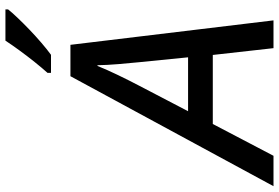

<svg xmlns="http://www.w3.org/2000/svg" viewBox="-230 -808 982 675"><g transform="rotate(-90 260.5 -471.0)"><path d="M-57.1 0 329.6 -713.9H439.9L525.9 0H428.2L404.3 -213.4H161.6L49.8 0ZM206.5 -300.3H396L378.9 -471.2Q375.5 -505.4 372.1 -545.4Q368.7 -585.4 368.2 -618.7H365.7Q351.6 -584 333.7 -546.9Q315.9 -509.8 295.4 -470.7ZM341.3 -782.2V-794.4Q358.9 -814 379.4 -839.6Q399.9 -865.2 419.9 -892.6Q439.9 -919.9 454.6 -942.4H564.5V-933.1Q553.7 -919.4 534.9 -899.7Q516.1 -879.9 493.2 -857.9Q470.2 -835.9 447.3 -816.2Q424.3 -796.4 404.8 -782.2Z"/></g></svg>

Font: Open Sans Medium
Style: Italic
Weight: 500
Italic angle: -12°
Designer: Monotype Design Team
Foundry: Monotype Imaging Inc.
Version: Version 3.000